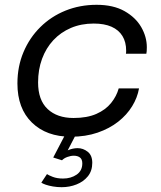

<svg xmlns="http://www.w3.org/2000/svg" viewBox="-20 -559 671 799"><path d="M303 57.5Q326 57.5 345 72.5Q364 87.5 364 118.5Q364 152 345.8 174.5Q327.5 197 298.5 208.5Q269.5 220 236.5 220Q218 220 200.5 217Q183 214 170 209.5Q157 205 152 201L175.5 165.5Q181.5 170 199.5 177Q217.5 184 242.5 184Q275 184 298.8 167.8Q322.5 151.5 322.5 121Q322.5 104 312.8 96.5Q303 89 287 89Q274.5 89 260.2 94.2Q246 99.5 238 108L201.5 96.5L248 7.5H292.5L250.5 88.5L236.5 85.5Q242.5 75 262.8 66.2Q283 57.5 303 57.5ZM275 10Q173.5 10 113 -48.8Q52.5 -107.5 52.5 -211.5Q52.5 -282.5 77.8 -342.2Q103 -402 147.8 -446.2Q192.5 -490.5 252.5 -514.8Q312.5 -539 382 -539Q451.5 -539 498 -512.8Q544.5 -486.5 567.8 -446Q591 -405.5 591 -362.5Q591 -352.5 590.5 -346Q590 -339.5 589 -335.5H504Q504.5 -338 504.8 -341.2Q505 -344.5 505 -348Q505 -384 489.5 -409.2Q474 -434.5 444 -447.8Q414 -461 370 -461Q318 -461 275.2 -442.8Q232.5 -424.5 202 -391.8Q171.5 -359 155 -314.2Q138.5 -269.5 138.5 -216Q138.5 -142.5 178.2 -105.2Q218 -68 286 -68Q342.5 -68 381 -85Q419.5 -102 442.2 -130.2Q465 -158.5 474 -191H558.5Q552 -153 530 -117Q508 -81 471.8 -52.5Q435.5 -24 386 -7Q336.5 10 275 10Z"/></svg>

Font: Epilogue
Style: Italic
Weight: 400
Italic angle: -12°
Designer: Tyler Finck
Foundry: Etcetera Type Co
Version: Version 2.112